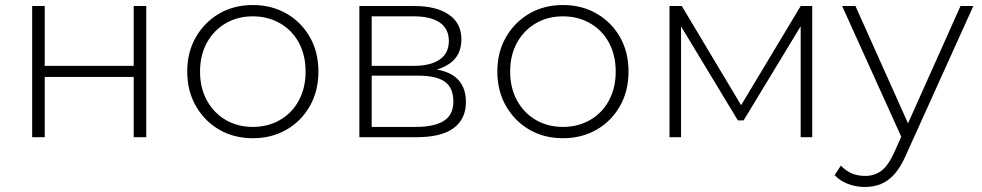

<svg xmlns="http://www.w3.org/2000/svg" viewBox="-20 -546 3906 764"><path d="M108 0V-522H158V-284H512V-522H562V0H512V-240H158V0Z M986 4Q911 4 852.5 -30Q794 -64 759.5 -124Q725 -184 725 -261Q725 -339 759.5 -398.5Q794 -458 852.5 -492Q911 -526 986 -526Q1061 -526 1120 -492Q1179 -458 1213 -398.5Q1247 -339 1247 -261Q1247 -184 1213 -124Q1179 -64 1120 -30Q1061 4 986 4ZM986 -41Q1046 -41 1094 -68.5Q1142 -96 1169 -146Q1196 -196 1196 -261Q1196 -327 1169 -376.5Q1142 -426 1094 -453.5Q1046 -481 986 -481Q926 -481 878.5 -453.5Q831 -426 803.5 -376.5Q776 -327 776 -261Q776 -196 803.5 -146Q831 -96 878.5 -68.5Q926 -41 986 -41Z M1410 0V-522H1630Q1716 -522 1766 -488Q1816 -454 1816 -389Q1816 -325 1767.5 -292Q1719 -259 1642 -259L1656 -274Q1748 -274 1791 -240Q1834 -206 1834 -140Q1834 -73 1785.5 -36.5Q1737 0 1636 0ZM1459 -41H1635Q1708 -41 1746 -65Q1784 -89 1784 -142Q1784 -196 1750.5 -220.5Q1717 -245 1643 -245H1459ZM1459 -284H1627Q1693 -284 1729.5 -309Q1766 -334 1766 -383Q1766 -432 1729.5 -456.5Q1693 -481 1627 -481H1459Z M2220 4Q2145 4 2086.5 -30Q2028 -64 1993.5 -124Q1959 -184 1959 -261Q1959 -339 1993.5 -398.5Q2028 -458 2086.5 -492Q2145 -526 2220 -526Q2295 -526 2354 -492Q2413 -458 2447 -398.5Q2481 -339 2481 -261Q2481 -184 2447 -124Q2413 -64 2354 -30Q2295 4 2220 4ZM2220 -41Q2280 -41 2328 -68.5Q2376 -96 2403 -146Q2430 -196 2430 -261Q2430 -327 2403 -376.5Q2376 -426 2328 -453.5Q2280 -481 2220 -481Q2160 -481 2112.5 -453.5Q2065 -426 2037.5 -376.5Q2010 -327 2010 -261Q2010 -196 2037.5 -146Q2065 -96 2112.5 -68.5Q2160 -41 2220 -41Z M2644 0V-522H2693L2940 -109H2918L3166 -522H3212V0H3166V-462L3176 -458L2939 -67H2916L2678 -461L2690 -463V0Z M3422 198Q3386 198 3354.5 186Q3323 174 3301 151L3326 113Q3346 134 3369.5 144Q3393 154 3423 154Q3459 154 3486.5 134Q3514 114 3538 61L3574 -19L3581 -28L3802 -522H3853L3585 71Q3564 119 3539.5 146.5Q3515 174 3486 186Q3457 198 3422 198ZM3573 13 3331 -522H3384L3604 -31Z"/></svg>

Font: MOST Montserrat Light
Style: Regular
Weight: 300
Designer: Julieta Ulanovsky
Foundry: Julieta Ulanovsky
Version: Version 8.000;March 11, 2024;FontCreator 15.0.0.2926 64-bit